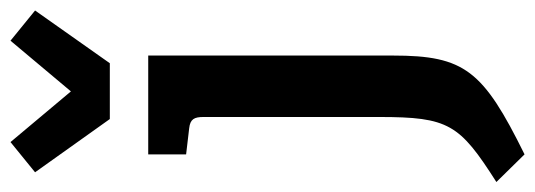

<svg xmlns="http://www.w3.org/2000/svg" viewBox="-384 -440 1044 375"><g transform="rotate(-90 138.5 -252.0)"><path d="M218 -485H25V-411L76 -405C94 -403 98 -395 98 -377V-34C98 102 84 123 -29 195L25 250C189 169 218 133 218 -7ZM203 -560 306 -706 247 -754 148 -636 49 -754 -10 -706 94 -560Z"/></g></svg>

Font: Enriqueta
Style: Bold
Weight: 700
Designer: Viviana Monsalve, Gustavo Ibarra
Foundry: Viviana Monsalve, Gustavo Ibarra
Version: Version 1.002